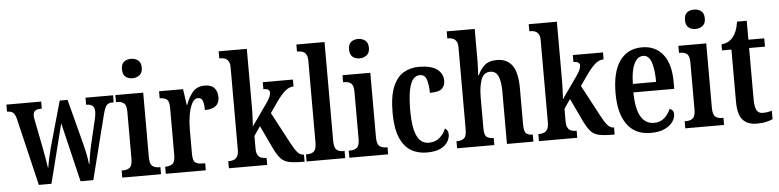

<svg xmlns="http://www.w3.org/2000/svg" viewBox="-47 -997 5042 1243"><g transform="rotate(-5 2474.0 -375.5)"><path d="M59 -437Q51 -469 38 -479.5Q25 -490 1 -490H-1V-536H225V-490H218Q194 -490 181.5 -481Q169 -472 169 -448Q169 -439 171.5 -427Q174 -415 176 -404L206 -251Q213 -215 220.5 -172.5Q228 -130 231 -107H234Q237 -131 245.5 -169Q254 -207 262 -237L345 -532H396L473 -237Q478 -218 483.5 -193Q489 -168 493 -144.5Q497 -121 498 -106H501Q504 -130 509.5 -163Q515 -196 524 -235L561 -391Q568 -420 568 -441Q568 -490 518 -490H513V-536H692V-490H681Q658 -490 645.5 -475.5Q633 -461 621 -412L517 0H434L342 -385L245 0H163Z M827 -635Q800 -635 782 -650Q764 -665 764 -698Q764 -732 782 -746.5Q800 -761 827 -761Q854 -761 873.5 -746.5Q893 -732 893 -698Q893 -665 873.5 -650Q854 -635 827 -635ZM705 0V-46H715Q742 -46 758.5 -59.5Q775 -73 775 -117V-421Q775 -463 759.5 -476.5Q744 -490 718 -490H707V-536H888V-119Q888 -74 904 -60Q920 -46 947 -46H957V0Z M988 0V-46H991Q1018 -46 1035.5 -58.5Q1053 -71 1053 -118V-422Q1053 -466 1037 -478Q1021 -490 994 -490H991V-536H1147L1162 -432H1165Q1183 -483 1211 -515Q1239 -547 1288 -547Q1331 -547 1351 -524Q1371 -501 1371 -465Q1371 -389 1276 -389Q1276 -430 1268 -450Q1260 -470 1237 -470Q1214 -470 1198.5 -440Q1183 -410 1175.5 -365.5Q1168 -321 1168 -276V-113Q1168 -69 1184 -57.5Q1200 -46 1225 -46H1248V0Z M1398 0V-46H1407Q1420 -46 1433.5 -51Q1447 -56 1456.5 -70.5Q1466 -85 1466 -115V-649Q1466 -677 1456.5 -691Q1447 -705 1433.5 -709.5Q1420 -714 1407 -714H1398V-760H1581V-376Q1581 -359 1580 -332Q1579 -305 1578 -282.5Q1577 -260 1576 -256L1676 -398Q1695 -425 1700.5 -440.5Q1706 -456 1706 -465Q1706 -491 1665 -491V-536H1861V-491Q1832 -491 1805.5 -468Q1779 -445 1748 -401L1700 -332L1807 -131Q1828 -90 1846.5 -68Q1865 -46 1886 -46H1890V0H1878Q1822 0 1789 -7Q1756 -14 1735.5 -36.5Q1715 -59 1693 -104L1622 -254L1581 -194V-113Q1581 -84 1590 -69.5Q1599 -55 1612.5 -50.5Q1626 -46 1639 -46H1647V0Z M1903 0V-46H1913Q1939 -46 1955 -60Q1971 -74 1971 -119V-649Q1971 -677 1961.5 -691Q1952 -705 1938.5 -709.5Q1925 -714 1913 -714H1903V-760H2086V-119Q2086 -74 2102 -60Q2118 -46 2145 -46H2154V0Z M2303 -635Q2276 -635 2258 -650Q2240 -665 2240 -698Q2240 -732 2258 -746.5Q2276 -761 2303 -761Q2330 -761 2349.5 -746.5Q2369 -732 2369 -698Q2369 -665 2349.5 -650Q2330 -635 2303 -635ZM2181 0V-46H2191Q2218 -46 2234.5 -59.5Q2251 -73 2251 -117V-421Q2251 -463 2235.5 -476.5Q2220 -490 2194 -490H2183V-536H2364V-119Q2364 -74 2380 -60Q2396 -46 2423 -46H2433V0Z M2683 10Q2624 10 2579.5 -17.5Q2535 -45 2510 -105.5Q2485 -166 2485 -265Q2485 -373 2511 -434.5Q2537 -496 2581 -521.5Q2625 -547 2679 -547Q2759 -547 2797.5 -518.5Q2836 -490 2836 -444Q2836 -411 2816 -392Q2796 -373 2737 -373Q2737 -422 2726 -457.5Q2715 -493 2682 -493Q2657 -493 2639 -473Q2621 -453 2610.5 -403.5Q2600 -354 2600 -266Q2600 -162 2624.5 -107Q2649 -52 2703 -52Q2745 -52 2773 -76.5Q2801 -101 2814 -135Q2824 -128 2829.5 -118.5Q2835 -109 2835 -94Q2835 -72 2821 -47.5Q2807 -23 2774 -6.5Q2741 10 2683 10Z M2881 0V-46H2887Q2912 -46 2929.5 -58.5Q2947 -71 2947 -117V-649Q2947 -677 2937.5 -691Q2928 -705 2914.5 -709.5Q2901 -714 2889 -714H2880V-760H3062V-555Q3062 -527 3060.5 -499.5Q3059 -472 3058 -460H3063Q3077 -494 3105.5 -520.5Q3134 -547 3187 -547Q3253 -547 3286.5 -500.5Q3320 -454 3320 -352V-118Q3320 -71 3334 -58.5Q3348 -46 3375 -46H3377V0H3205V-339Q3205 -404 3190 -439.5Q3175 -475 3137 -475Q3095 -475 3078.5 -430Q3062 -385 3062 -316V-113Q3062 -69 3078 -57.5Q3094 -46 3120 -46H3123V0Z M3413 0V-46H3422Q3435 -46 3448.5 -51Q3462 -56 3471.5 -70.5Q3481 -85 3481 -115V-649Q3481 -677 3471.5 -691Q3462 -705 3448.5 -709.5Q3435 -714 3422 -714H3413V-760H3596V-376Q3596 -359 3595 -332Q3594 -305 3593 -282.5Q3592 -260 3591 -256L3691 -398Q3710 -425 3715.5 -440.5Q3721 -456 3721 -465Q3721 -491 3680 -491V-536H3876V-491Q3847 -491 3820.5 -468Q3794 -445 3763 -401L3715 -332L3822 -131Q3843 -90 3861.5 -68Q3880 -46 3901 -46H3905V0H3893Q3837 0 3804 -7Q3771 -14 3750.5 -36.5Q3730 -59 3708 -104L3637 -254L3596 -194V-113Q3596 -84 3605 -69.5Q3614 -55 3627.5 -50.5Q3641 -46 3654 -46H3662V0Z M4139 10Q4038 10 3986 -62Q3934 -134 3934 -264Q3934 -405 3985.5 -476Q4037 -547 4130 -547Q4216 -547 4265.5 -485.5Q4315 -424 4315 -305V-261H4049Q4051 -154 4080.5 -103.5Q4110 -53 4166 -53Q4207 -53 4233.5 -77Q4260 -101 4274 -135Q4285 -131 4292.5 -122Q4300 -113 4300 -97Q4300 -74 4283.5 -49.5Q4267 -25 4231.5 -7.5Q4196 10 4139 10ZM4202 -316Q4202 -396 4186 -443.5Q4170 -491 4133 -491Q4095 -491 4073.5 -445.5Q4052 -400 4051 -316Z M4486 -635Q4459 -635 4441 -650Q4423 -665 4423 -698Q4423 -732 4441 -746.5Q4459 -761 4486 -761Q4513 -761 4532.5 -746.5Q4552 -732 4552 -698Q4552 -665 4532.5 -650Q4513 -635 4486 -635ZM4364 0V-46H4374Q4401 -46 4417.5 -59.5Q4434 -73 4434 -117V-421Q4434 -463 4418.5 -476.5Q4403 -490 4377 -490H4366V-536H4547V-119Q4547 -74 4563 -60Q4579 -46 4606 -46H4616V0Z M4828 10Q4769 10 4737.5 -24.5Q4706 -59 4706 -146V-482H4645V-521Q4673 -524 4691.5 -535Q4710 -546 4722 -562Q4734 -577 4743 -599Q4752 -621 4758 -659H4821V-536H4924V-482H4821V-151Q4821 -101 4832.5 -78.5Q4844 -56 4873 -56Q4904 -56 4932 -65V-10Q4918 -3 4892 3.5Q4866 10 4828 10Z"/></g></svg>

Font: Noto Serif Georgian ExtraCondensed SemiBold
Style: Regular
Weight: 600
Width: 2
Designer: Monotype Design Team, Akaki Razmadze
Foundry: Google LLC
Version: Version 2.003; ttfautohint (v1.8.4.7-5d5b)